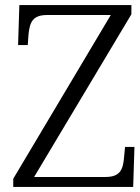

<svg xmlns="http://www.w3.org/2000/svg" viewBox="-20 -734 548 754"><path d="M32 0H503L508 -157H471L467 -114C463 -66 450 -39 394 -39H114L496 -678V-714H56L51 -557H89L92 -599C97 -648 109 -675 165 -675H415L32 -32Z"/></svg>

Font: Noto Serif Light
Style: Regular
Weight: 300
Designer: Monotype Design Team
Foundry: Monotype Imaging Inc.
Version: Version 2.013